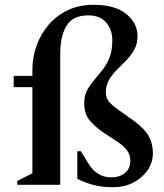

<svg xmlns="http://www.w3.org/2000/svg" viewBox="-20 -770 684 800"><path d="M52 0V-16L115 -48V-407H37V-454H115V-480Q115 -531 132 -579Q149 -627 182 -666Q215 -705 262.5 -727.5Q310 -750 370 -750Q460 -750 506.5 -711.5Q553 -673 553 -620Q553 -587 539.5 -563Q526 -539 506.5 -519Q487 -499 467.5 -479.5Q448 -460 434.5 -437.5Q421 -415 421 -385Q421 -362 434.5 -346Q448 -330 472 -313.5Q496 -297 529 -273Q581 -236 599 -204Q617 -172 617 -132Q617 -92 594.5 -60Q572 -28 535 -9Q498 10 454 10Q405 10 370.5 1Q336 -8 302 -25V-140H317L350 -86Q366 -60 389.5 -45.5Q413 -31 444 -31Q479 -31 501 -49.5Q523 -68 523 -100Q523 -126 508.5 -144.5Q494 -163 469 -179.5Q444 -196 412 -217Q378 -240 354.5 -267Q331 -294 331 -341Q331 -372 343 -394Q355 -416 372 -436Q389 -456 406.5 -478Q424 -500 436 -529.5Q448 -559 448 -602Q448 -646 422.5 -676Q397 -706 348 -706Q283 -706 257 -662.5Q231 -619 231 -546V0Z"/></svg>

Font: Spectral SemiBold
Style: Regular
Weight: 600
Designer: Jean-Baptiste Levee
Foundry: Production Type
Version: Version 2.001